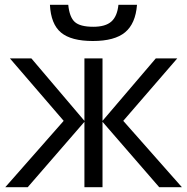

<svg xmlns="http://www.w3.org/2000/svg" viewBox="-20 -776 776 796"><path d="M548 -756H471Q466 -708 441.5 -686.5Q417 -665 367 -665Q312 -665 290 -685Q268 -705 263 -756H187Q191 -676 233 -641Q275 -606 365 -606Q455 -606 498.5 -642Q542 -678 548 -756ZM110 -534H21L244 -275L2 0H95L330 -271V0H405V-271L640 0H734L491 -275L715 -534H626L405 -275V-534H330V-275Z"/></svg>

Font: OpenSansMMV
Style: Regular
Weight: 400
Designer: Steve Matteson
Foundry: Ascender Corporation
Version: Version 4.000